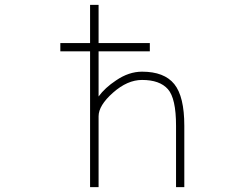

<svg xmlns="http://www.w3.org/2000/svg" viewBox="-20 -772 1040 794"><path d="M229.5 -559.6V-593.8H352.5V-752H387.7V-593.8H599.6V-559.6H387.7V-373Q414.1 -409.2 460 -439.5Q512.7 -475.6 567.4 -475.6Q659.2 -475.6 700.7 -424.3Q742.2 -373 742.2 -252V2H708V-252Q708 -365.2 674.3 -403.3Q640.6 -441.4 567.4 -441.4Q506.8 -441.4 447.3 -388.7Q387.7 -335.9 387.7 -291V2H352.5V-559.6Z"/></svg>

Font: GenEi Gothic M ExtraLight
Style: Regular
Weight: 200
Designer: o_tamon (Modified); [Source Han Sans]
Ryoko NISHIZUKA  (kana & ideographs); Paul D. Hunt (Latin, Greek & Cyrillic); Wenl
Version: Version 1.1a;Original Version 1.004